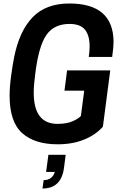

<svg xmlns="http://www.w3.org/2000/svg" viewBox="-20 -813 704 1099"><path d="M223 266 230 218Q279 218 294 171H244L257 73H356L346 150Q330 266 223 266ZM310 13Q179 13 107 -51Q35 -115 35 -265Q35 -315 43.5 -378Q52 -441 61 -486Q91 -636 167 -714.5Q243 -793 377 -793Q629 -793 630 -573Q630 -543 622 -487H488Q493 -520 493 -547Q493 -611 466 -643.5Q439 -676 378 -676Q289 -676 245 -612Q201 -548 182 -392Q173 -325 173 -283Q173 -104 309 -104Q366 -104 400 -121Q429 -134 443 -149L462 -294H349L364 -410H611L569 -88Q529 -42 462.5 -14.5Q396 13 310 13Z"/></svg>

Font: Tanohe Sans SemiBold
Style: Italic
Weight: 600
Designer: Village Type and Design LLC & Cristiano Sobral
Foundry: Cooper Hewitt Smithsonian Design Museum
Version: Version 1.00;September 29, 2021;FontCreator 13.0.0.2655 64-b